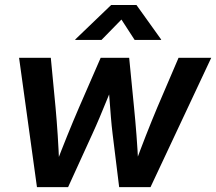

<svg xmlns="http://www.w3.org/2000/svg" viewBox="-20 -766 885 786"><path d="M131.3 0 58.1 -529.3H188L207.5 -325.2Q212.4 -272 216.3 -211.9Q220.2 -151.9 222.7 -85.9H206.5Q231 -150.4 255.4 -210.7Q279.8 -271 303.2 -325.2L392.1 -529.3H508.8L528.8 -325.2Q534.2 -272 538.8 -211.9Q543.5 -151.9 546.4 -85.9H529.8Q553.7 -150.9 577.1 -210.7Q600.6 -270.5 623.5 -325.2L710.9 -529.3H844.7L596.2 0H467.8L440.9 -218.3Q437 -250 434.1 -285.4Q431.2 -320.8 428.5 -357.4Q425.8 -394 422.9 -429.2H447.3Q432.6 -394 417.7 -357.4Q402.8 -320.8 387.9 -285.4Q373 -250 358.4 -218.3L258.8 0ZM395.5 -602.5H288.1V-604.5L435.1 -745.6H538.6L639.6 -604.5V-602.5H531.2L477.1 -686Z"/></svg>

Font: Inter 24pt SemiBold
Style: Italic
Weight: 600
Italic angle: -9.3988°
Designer: Rasmus Andersson
Foundry: rsms
Version: Version 4.001;git-66647c0bb